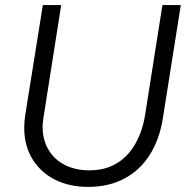

<svg xmlns="http://www.w3.org/2000/svg" viewBox="-20 -720 736 753"><path d="M326 13Q252 13 195.5 -15.5Q139 -44 107 -96.5Q75 -149 75 -219Q75 -231 76 -243.5Q77 -256 79 -269L148 -700H220L151 -262Q150 -252 148.5 -242.5Q147 -233 147 -224Q147 -172 170 -133Q193 -94 234.5 -73Q276 -52 330 -52Q393 -52 438 -79.5Q483 -107 511 -156.5Q539 -206 549 -269L617 -700H689L619 -258Q606 -174 567.5 -113Q529 -52 467.5 -19.5Q406 13 326 13Z"/></svg>

Font: MuseoModerno Thin Light
Style: Italic
Weight: 300
Italic angle: -9°
Version: Version 1.003